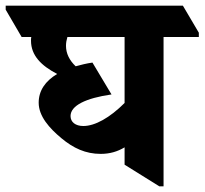

<svg xmlns="http://www.w3.org/2000/svg" viewBox="-85 -646 719 675"><path d="M269 -105C301 -105 328 -113 353 -128V-67L475 9H490V-516H614V-531L558 -626H-65V-612L-9 -516H25C24 -512 24 -508 24 -503C24 -451 60 -415 116 -386C74 -361 51 -327 51 -285C51 -237 89 -195 131 -160C173 -125 216 -105 269 -105ZM163 -238C163 -275 217 -301 307 -314L240 -426C219 -423 199 -418 181 -413C159 -434 147 -458 147 -485C147 -496 149 -506 152 -516H353V-284C301 -232 249 -203 208 -203C180 -203 163 -217 163 -238Z"/></svg>

Font: Noto Serif Devanagari SemiCondensed ExtraBold
Style: Regular
Weight: 800
Width: 4
Designer: Universal Thirst, Indian Type Foundry and the Monotype Design Team
Foundry: Monotype Imaging Inc.
Version: Version 2.004